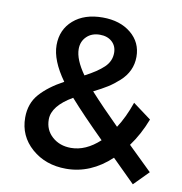

<svg xmlns="http://www.w3.org/2000/svg" viewBox="-81 -782 832 880"><g transform="rotate(10 334.5 -341.5)"><path d="M662 -45 595 23 489 -82Q395 6 281 6Q185 6 120.5 -50.5Q56 -107 56 -193Q56 -259 95.5 -303.5Q135 -348 204 -385Q140 -474 140 -545Q140 -617 191 -661.5Q242 -706 327 -706Q408 -706 459 -664Q510 -622 510 -555Q510 -521 496.5 -492Q483 -463 457 -439.5Q431 -416 405.5 -400Q380 -384 342 -365Q400 -301 478 -224Q511 -274 536 -346L621 -283Q593 -210 551 -153ZM243 -545Q243 -496 290 -430Q346 -459 376 -487.5Q406 -516 406 -555Q406 -587 384.5 -606.5Q363 -626 328 -626Q290 -626 266.5 -603Q243 -580 243 -545ZM286 -92Q355 -92 419 -151Q317 -252 257 -320Q164 -266 164 -203Q164 -154 199 -123Q234 -92 286 -92Z"/></g></svg>

Font: Montserrat arm Medium
Style: Regular
Weight: 500
Designer: Julieta Ulanovsky
Foundry: Julieta Ulanovsky
Version: Version 6.000;PS 006.000;hotconv 1.0.88;makeotf.lib2.5.64775